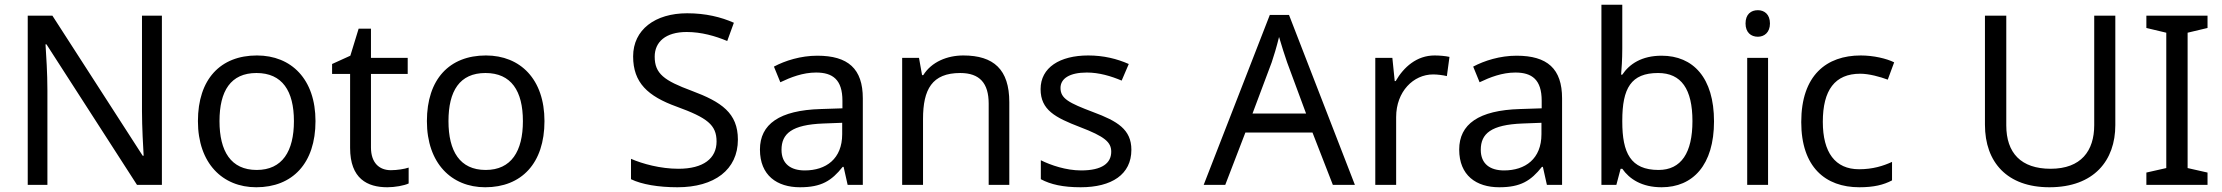

<svg xmlns="http://www.w3.org/2000/svg" viewBox="-20 -780 9374 810"><path d="M663 0V-714H579V-311C579 -246 584 -155 586 -123H582L201 -714H97V0H180V-399C180 -472 175 -546 172 -593H176L558 0Z M1311 -269C1311 -446 1209 -546 1064 -546C910 -546 815 -446 815 -269C815 -91 919 10 1061 10C1214 10 1311 -91 1311 -269ZM906 -269C906 -396 953 -472 1062 -472C1171 -472 1220 -396 1220 -269C1220 -142 1171 -63 1063 -63C954 -63 906 -142 906 -269Z M1629 -62C1580 -62 1545 -93 1545 -158V-468H1700V-536H1545V-659H1493L1458 -545L1381 -510V-468H1457V-156C1457 -26 1530 10 1614 10C1646 10 1685 3 1704 -6V-73C1687 -67 1655 -62 1629 -62Z M2277 -269C2277 -446 2175 -546 2030 -546C1876 -546 1781 -446 1781 -269C1781 -91 1885 10 2027 10C2180 10 2277 -91 2277 -269ZM1872 -269C1872 -396 1919 -472 2028 -472C2137 -472 2186 -396 2186 -269C2186 -142 2137 -63 2029 -63C1920 -63 1872 -142 1872 -269Z M3093 -191C3093 -303 3024 -350 2898 -397C2782 -440 2742 -469 2742 -541C2742 -603 2788 -645 2877 -645C2939 -645 2998 -628 3048 -607L3076 -684C3022 -708 2957 -724 2879 -724C2744 -724 2651 -655 2651 -542C2651 -431 2713 -374 2835 -330C2964 -283 3003 -253 3003 -183C3003 -112 2948 -68 2842 -68C2766 -68 2690 -89 2642 -110V-24C2687 -2 2758 10 2838 10C2994 10 3093 -64 3093 -191Z M3428 -545C3358 -545 3292 -524 3245 -499L3272 -433C3316 -454 3367 -474 3423 -474C3493 -474 3534 -444 3534 -355V-323L3443 -320C3268 -315 3186 -256 3186 -149C3186 -40 3258 10 3355 10C3445 10 3488 -17 3535 -76H3539L3556 0H3620V-365C3620 -490 3558 -545 3428 -545ZM3454 -259 3533 -262V-214C3533 -110 3465 -61 3375 -61C3317 -61 3277 -88 3277 -148C3277 -216 3320 -254 3454 -259Z M4044 -546C3976 -546 3910 -519 3875 -463H3870L3857 -536H3786V0H3874V-278C3874 -403 3912 -472 4031 -472C4113 -472 4151 -429 4151 -343V0H4238V-349C4238 -487 4172 -546 4044 -546Z M4753 -148C4753 -234 4694 -269 4592 -307C4489 -346 4454 -364 4454 -409C4454 -449 4493 -474 4565 -474C4617 -474 4667 -459 4712 -440L4742 -510C4692 -532 4636 -546 4571 -546C4451 -546 4370 -495 4370 -404C4370 -316 4432 -284 4536 -244C4641 -204 4668 -180 4668 -140C4668 -92 4630 -61 4541 -61C4478 -61 4413 -83 4371 -104V-24C4412 -2 4464 10 4539 10C4670 10 4753 -44 4753 -148Z M5603 0H5696L5418 -717H5337L5058 0H5149L5234 -221H5517ZM5410 -517 5490 -301H5264L5345 -517C5353 -540 5366 -583 5376 -624C5383 -599 5404 -533 5410 -517Z M6032 -546C5957 -546 5902 -497 5868 -438H5864L5854 -536H5782V0H5870V-286C5870 -394 5943 -466 6026 -466C6044 -466 6067 -463 6084 -459L6095 -540C6077 -544 6052 -546 6032 -546Z M6378 -545C6308 -545 6242 -524 6195 -499L6222 -433C6266 -454 6317 -474 6373 -474C6443 -474 6484 -444 6484 -355V-323L6393 -320C6218 -315 6136 -256 6136 -149C6136 -40 6208 10 6305 10C6395 10 6438 -17 6485 -76H6489L6506 0H6570V-365C6570 -490 6508 -545 6378 -545ZM6404 -259 6483 -262V-214C6483 -110 6415 -61 6325 -61C6267 -61 6227 -88 6227 -148C6227 -216 6270 -254 6404 -259Z M6824 -575V-760H6736V0H6799L6817 -68H6824C6854 -25 6906 10 6990 10C7122 10 7211 -84 7211 -268C7211 -452 7123 -545 6990 -545C6906 -545 6854 -510 6824 -465H6819C6821 -487 6824 -530 6824 -575ZM6975 -472C7073 -472 7120 -404 7120 -269C7120 -136 7073 -63 6977 -63C6859 -63 6824 -135 6824 -267V-271C6824 -408 6861 -472 6975 -472Z M7396 -737C7367 -737 7344 -720 7344 -681C7344 -643 7367 -625 7396 -625C7423 -625 7447 -643 7447 -681C7447 -720 7423 -737 7396 -737ZM7439 -536H7351V0H7439Z M7824 10C7885 10 7926 0 7962 -19V-97C7925 -80 7881 -66 7823 -66C7722 -66 7670 -137 7670 -266C7670 -400 7721 -469 7828 -469C7865 -469 7912 -456 7944 -444L7971 -517C7939 -533 7884 -546 7830 -546C7686 -546 7579 -463 7579 -265C7579 -75 7681 10 7824 10Z M8904 -252V-714H8815V-252C8815 -144 8760 -68 8631 -68C8506 -68 8444 -135 8444 -251V-714H8354V-254C8354 -95 8448 10 8626 10C8815 10 8904 -104 8904 -252Z M9293 0V-52L9209 -71V-642L9293 -662V-714H9035V-662L9119 -642V-71L9035 -52V0Z"/></svg>

Font: Noto Sans Arabic UI
Style: Regular
Weight: 400
Designer: Monotype Design Team, Nadine Chahine and Nizar Qandah
Foundry: Monotype Imaging Inc.
Version: Version 2.010